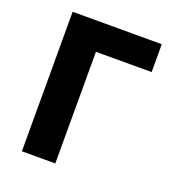

<svg xmlns="http://www.w3.org/2000/svg" viewBox="-121 -747 766 842"><g transform="rotate(20 262.0 -325.5)"><path d="M75 0H231V-521H491V-651H75Z"/></g></svg>

Font: DAIFUKU Sans
Style: Bold
Weight: 700
Designer: Original font ‘Source Han Sans JP’ : Paul D. Hunt
Foundry: Daifuku
Version: Version 1.000